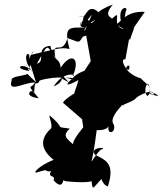

<svg xmlns="http://www.w3.org/2000/svg" viewBox="-20 -624 714 842"><path d="M100 -300C91 -291 25 -291 31 -271C12 -213 89 -265 133 -262C117 -230 92 -262 150 -193C72 -203 125 -241 130 -217C132 -287 141 -240 154 -271C233 -295 299 -278 302 -283C264 -253 265 -240 324 -273C312 -221 279 -181 351 -238C306 -219 248 -177 258 -172L340 -101L345 -66C329 -43 266 23 325 27C331 -15 295 -43 314 19C261 -21 257 -33 286 -60C212 -71 275 -54 197 -118C196 -105 209 -83 205 -62C128 7 195 60 215 77C152 102 124 135 139 133C220 108 142 137 236 124C197 81 159 107 211 117C178 162 226 137 215 167C262 218 254 148 263 170C334 179 394 175 381 166C387 217 385 202 425 161C420 130 420 182 453 194C487 89 440 78 396 54C377 28 418 23 432 25C421 48 440 -2 381 85C396 22 400 -29 404 -53C462 -52 459 -77 467 -96C430 -28 493 -33 479 -78C451 -110 535 -182 550 -196L423 -145C500 -141 506 -182 522 -159C507 -164 548 -171 573 -190C579 -202 657 -242 654 -209C608 -223 662 -238 627 -203C600 -220 638 -308 635 -213L674 -202C659 -224 626 -212 636 -243C630 -252 613 -264 597 -281C565 -287 508 -330 547 -337C553 -280 496 -370 530 -364L551 -480L615 -572C536 -576 514 -533 492 -518C524 -486 510 -526 550 -448C558 -481 581 -515 561 -524C576 -494 519 -568 519 -506L532 -576C548 -601 480 -599 521 -497C462 -511 522 -590 471 -542C467 -550 433 -554 475 -604C452 -597 413 -576 412 -570C364 -616 355 -540 342 -555C365 -542 288 -563 350 -550C323 -493 338 -497 333 -519C354 -547 298 -500 367 -503C287 -502 256 -517 285 -409C246 -420 205 -403 114 -383C135 -400 129 -423 95 -335C140 -417 54 -399 121 -310C86 -356 29 -325 106 -313C137 -350 81 -284 114 -339L138 -263ZM381 -322C307 -308 272 -260 314 -271C223 -297 230 -289 282 -263C223 -324 287 -274 215 -245C265 -321 323 -291 299 -291C334 -366 295 -401 246 -327C241 -376 219 -344 201 -423C133 -418 182 -352 142 -345C193 -433 180 -433 223 -371C207 -459 252 -373 276 -457C342 -435 316 -427 364 -494C309 -480 379 -486 352 -482C334 -506 431 -560 381 -522C381 -522 326 -582 351 -521L383 -560L340 -462L358 -468L378 -356L329 -281Z"/></svg>

Font: Hussar Lance
Style: ExBdObl
Weight: 700
Foundry: Cannot Into Space Fonts, PlusOne Fonts
Version: Version 2.270